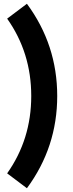

<svg xmlns="http://www.w3.org/2000/svg" viewBox="-20 -800 388 1020"><path d="M18 121Q146 -60 146 -290Q146 -520 18 -701L123 -780Q284 -562 284 -290Q284 -18 123 200Z"/></svg>

Font: Oxanium
Style: Bold
Weight: 700
Designer: Severin Meyer
Version: Version 2.000